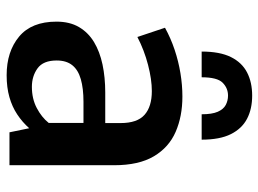

<svg xmlns="http://www.w3.org/2000/svg" viewBox="-124 -672 805 598"><g transform="rotate(90 279.0 -373.5)"><path d="M214.8 8.8Q141.1 8.8 94.5 -30Q47.9 -68.8 47.9 -146.5Q47.9 -187.5 64.7 -216.3Q81.5 -245.1 111.3 -263.2Q141.1 -281.2 181.4 -289.8Q221.7 -298.3 268.6 -298.3H363.8V-346.2Q363.8 -397.9 338.1 -420.7Q312.5 -443.4 264.2 -443.4Q228 -443.4 182.6 -431.6Q137.2 -419.9 95.7 -398.4L66.9 -484.4Q99.6 -502.4 135.5 -514.4Q171.4 -526.4 208.5 -532.5Q245.6 -538.6 281.2 -538.6Q342.8 -538.6 391.1 -517.6Q439.5 -496.6 467.3 -449.7Q495.1 -402.8 495.1 -326.2V0H392.6L379.9 -61.5Q360.8 -40 336.9 -24.2Q313 -8.3 283 0.2Q252.9 8.8 214.8 8.8ZM251 -69.8Q288.1 -69.8 316.9 -85Q345.7 -100.1 363.3 -122.1V-230.5H297.4Q255.9 -230.5 227.1 -222.2Q198.2 -213.9 183.6 -195.6Q168.9 -177.2 168.9 -147Q168.9 -105 193.4 -87.4Q217.8 -69.8 251 -69.8ZM141.1 -598.6Q141.1 -655.3 158.2 -689.7Q175.3 -724.1 206.1 -740Q236.8 -755.9 278.3 -755.9Q319.8 -755.9 350.3 -740Q380.9 -724.1 398.2 -689.7Q415.5 -655.3 415.5 -598.6H336.4Q336.4 -630.9 328.6 -648.7Q320.8 -666.5 307.4 -673.6Q293.9 -680.7 278.3 -680.7Q254.9 -680.7 238 -663.8Q221.2 -647 221.2 -598.6Z"/></g></svg>

Font: Comme SemiBold
Style: Regular
Weight: 600
Version: Version 1.000;gftools[0.9.27]